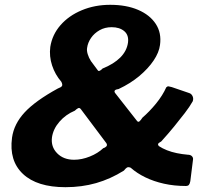

<svg xmlns="http://www.w3.org/2000/svg" viewBox="-20 -773 878 798"><path d="M438 -753Q505 -753 554 -732Q603 -711 627.5 -673.5Q652 -636 645 -586Q641 -555 618.5 -521.5Q596 -488 559 -457Q522 -426 473 -403Q450 -400 458 -387L549 -271Q554 -264 559.5 -268.5Q565 -273 572 -284Q586 -296 600.5 -311Q615 -326 628.5 -342.5Q642 -359 653 -376.5Q664 -394 671 -410Q676 -415 681 -414Q686 -413 694 -411L767 -386Q776 -383 780.5 -373Q785 -363 781 -352Q768 -329 748 -303Q728 -277 704 -247.5Q680 -218 650 -185Q641 -180 638 -176.5Q635 -173 640 -166Q655 -156 674 -148.5Q693 -141 715 -136.5Q737 -132 760 -130Q772 -130 778 -123.5Q784 -117 782 -108L771 -20Q769 -9 765 -4.5Q761 0 752 0Q704 0 661.5 -9.5Q619 -19 584 -36Q549 -53 523 -76Q513 -80 507.5 -76.5Q502 -73 495 -64Q439 -29 379.5 -12Q320 5 252 5Q134 5 75.5 -50Q17 -105 30 -201Q38 -258 82.5 -306Q127 -354 220 -405Q234 -410 237.5 -415.5Q241 -421 235 -433Q209 -463 196.5 -501Q184 -539 189 -578Q197 -629 231.5 -668.5Q266 -708 320 -730.5Q374 -753 438 -753ZM444 -660Q416 -660 394 -647.5Q372 -635 358.5 -615.5Q345 -596 342 -574Q340 -563 344.5 -548Q349 -533 358 -519L387 -480Q390 -476 396.5 -480Q403 -484 406 -488Q453 -507 480 -534Q507 -561 512 -596Q516 -627 496.5 -643.5Q477 -660 444 -660ZM317 -318Q311 -327 304 -323Q297 -319 291 -313Q253 -297 227 -267Q201 -237 196 -202Q191 -163 217.5 -136Q244 -109 288 -109Q320 -109 353.5 -122.5Q387 -136 409 -157Q417 -159 422 -164.5Q427 -170 422 -178L317 -318Z"/></svg>

Font: Libre Franklin
Style: Bold Italic
Weight: 700
Italic angle: -8°
Designer: Pablo Impallari, Rodrigo Fuenzalida, Nhung Nguyen
Foundry: Impallari Type
Version: Version 3.000